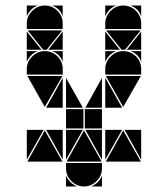

<svg xmlns="http://www.w3.org/2000/svg" viewBox="-20 -677 608 695"><path d="M142 -492Q169 -492 188 -473Q207 -454 207 -427V-407H77V-427Q77 -453 96.5 -472.5Q116 -492 142 -492ZM142 -657Q169 -657 188 -638Q207 -619 207 -592V-572H77V-592Q77 -618 96.5 -637.5Q116 -657 142 -657ZM426 -492Q453 -492 472 -473Q491 -454 491 -427V-407H361V-427Q361 -453 380.5 -472.5Q400 -492 426 -492ZM426 -657Q453 -657 472 -638Q491 -619 491 -592V-572H361V-592Q361 -618 380.5 -637.5Q400 -657 426 -657ZM284 -2Q258 -2 238.5 -21.5Q219 -41 219 -67V-87H349V-67Q349 -41 329.5 -21.5Q310 -2 284 -2ZM221 -92 284 -205 348 -92ZM363 -92 426 -205 490 -92ZM79 -92 142 -205 206 -92ZM206 -402 142 -290 79 -402ZM490 -402 426 -290 363 -402ZM205 -567 149 -497H136L80 -567ZM489 -567 433 -497H420L364 -567ZM282 -212H219V-282H282ZM349 -212H287V-282H349ZM361 -287V-395L422 -287ZM219 -287V-395L280 -287ZM361 -207H422L361 -99ZM219 -207H280L219 -99ZM77 -207H138L77 -99ZM207 -287H147L207 -395ZM349 -207V-99L289 -207ZM349 -287H289L349 -395ZM491 -207V-99L431 -207ZM207 -207V-99L147 -207ZM361 -497V-563L414 -497ZM77 -497V-563L130 -497ZM207 -497H155L207 -563ZM491 -497H439L491 -563ZM219 -42Q231 -14 259 -2H219ZM361 -492H401Q387 -487 377 -477Q367 -467 361 -453ZM310 -2Q324 -8 334 -18Q344 -28 349 -42V-2ZM361 -657H401Q387 -652 377 -642Q367 -632 361 -618ZM77 -492H117Q103 -487 93 -477Q83 -467 77 -453ZM77 -657H117Q103 -652 93 -642Q83 -632 77 -618ZM491 -492V-453Q481 -482 452 -492ZM491 -657V-618Q481 -647 452 -657ZM207 -492V-453Q197 -482 168 -492ZM207 -657V-618Q197 -647 168 -657Z"/></svg>

Font: CAT DyFa
Style: Regular
Weight: 400
Designer: Peter Wiegel
Foundry: Peter Wiegel
Version: Version 1.001; ttfautohint (v1.3)